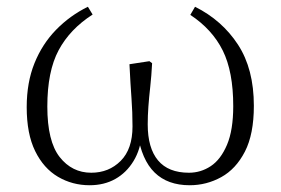

<svg xmlns="http://www.w3.org/2000/svg" viewBox="-20 -534 830 568"><path d="M245 14Q194 14 151.5 -11Q109 -36 84 -87Q59 -138 59 -217Q59 -290 82 -347Q105 -404 146 -446Q187 -488 240 -514L254 -491Q187 -448 153.5 -385.5Q120 -323 120 -219Q120 -116 156.5 -69.5Q193 -23 250 -23Q302 -23 337 -58Q372 -93 372 -160Q372 -203 369 -243Q366 -283 363 -344L422 -353L430 -347Q428 -309 424.5 -277.5Q421 -246 419 -219Q417 -192 417 -166Q417 -96 447.5 -59.5Q478 -23 539 -23Q574 -23 603.5 -42.5Q633 -62 651.5 -105.5Q670 -149 670 -220Q670 -322 639 -384.5Q608 -447 543 -490L557 -514Q637 -474 684 -402Q731 -330 731 -221Q731 -137 704.5 -85.5Q678 -34 634.5 -10Q591 14 541 14Q476 14 437.5 -23.5Q399 -61 387 -139H400Q396 -92 375 -57.5Q354 -23 321 -4.5Q288 14 245 14Z"/></svg>

Font: Source Han Serif JP VF
Style: Regular
Weight: 250
Designer: Ryoko NISHIZUKA 西塚涼子 (kana & ideographs); Frank Grießhammer (Latin, Greek & Cyrillic); Wenlong ZHANG 张文龙 (bopomofo); San
Foundry: Adobe
Version: Version 2.001;hotconv 1.1.0;makeotfexe 2.6.0